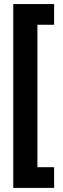

<svg xmlns="http://www.w3.org/2000/svg" viewBox="-20 -750 311 943"><path d="M45.2 172.8H245.8V71.2H163.8V-628.4H245.8V-730H45.2Z"/></svg>

Font: Secuela Light
Style: Regular
Weight: 300
Designer: Fernando Haro
Foundry: deFharo
Version: Version 1.708